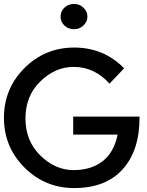

<svg xmlns="http://www.w3.org/2000/svg" viewBox="-20 -948 747 973"><path d="M356 -800Q326 -800 306.5 -818.5Q287 -837 287 -864Q287 -891 306.5 -909.5Q326 -928 356 -928Q383 -928 403 -909Q423 -890 423 -864Q423 -838 403 -819Q383 -800 356 -800ZM687 -351Q687 -185 601.5 -90Q516 5 356 5Q208 5 104 -99Q0 -203 0 -351Q0 -499 104 -603Q208 -707 356 -707Q506 -707 609 -602L535 -524Q459 -609 353 -609Q260 -609 184.5 -535.5Q109 -462 109 -348Q109 -234 184.5 -160Q260 -86 353 -86Q442 -86 500 -131Q558 -176 576 -266H351V-357H687Z"/></svg>

Font: Simpel Medium
Style: Regular
Weight: 500
Designer: Janko Jovanovic
Version: Version 1.048;PS 001.048;hotconv 1.0.88;makeotf.lib2.5.64775